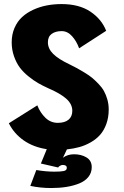

<svg xmlns="http://www.w3.org/2000/svg" viewBox="-20 -726 610 944"><path d="M266 97.5 181 78 210 7.5Q144 -2.5 96.2 -36Q48.5 -69.5 23.5 -120L163.5 -208Q177.5 -172 203.2 -147Q229 -122 264 -122Q298.5 -122 317 -137.5Q335.5 -153 335.5 -181Q335.5 -215 304.8 -241.5Q274 -268 217.5 -292Q190 -304.5 167.8 -317.2Q145.5 -330 120 -350.5Q94.5 -371 77.5 -393.8Q60.5 -416.5 49 -449Q37.5 -481.5 37.5 -518Q37.5 -557 51.5 -589Q65.5 -621 89 -642.5Q112.5 -664 144.5 -678.5Q176.5 -693 211 -699.5Q245.5 -706 282.5 -706Q369 -706 424.5 -668.8Q480 -631.5 502 -574.5L369 -488.5Q356.5 -523.5 334.2 -548.2Q312 -573 283 -573Q253 -573 234.2 -559.5Q215.5 -546 215.5 -518Q215.5 -487 241.2 -461.2Q267 -435.5 321 -410Q345 -398 358.5 -390.8Q372 -383.5 395.5 -369.2Q419 -355 432.8 -343.5Q446.5 -332 464 -314Q481.5 -296 491.2 -278.2Q501 -260.5 507.8 -237Q514.5 -213.5 514.5 -188Q514.5 -149 503 -117Q491.5 -85 472.5 -63.5Q453.5 -42 426.5 -26.5Q399.5 -11 370.8 -3Q342 5 309 8.5L289.5 49.5Q312.5 32.5 344 32.5Q379.5 32.5 405.2 48Q431 63.5 431 96Q431 123.5 414.5 144Q398 164.5 369.5 176Q341 187.5 306.5 193Q272 198.5 232 198.5Q178.5 198.5 129 188L158.5 110Q206.5 118 247 118Q279.5 118 294 114.8Q308.5 111.5 308.5 99Q308.5 85 288 85Q282.5 85 275.2 89Q268 93 266 97.5Z"/></svg>

Font: League Mono Narrow ExtraBold
Style: Regular
Weight: 800
Width: 3
Designer: Tyler Finck
Foundry: The League of Moveable Type / Tyler Finck
Version: Version 2.210